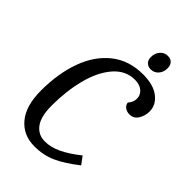

<svg xmlns="http://www.w3.org/2000/svg" viewBox="-250 -927 1024 1024"><g transform="rotate(45 261.5 -415.5)"><path d="M34 -229Q34 -357 70.5 -458Q107 -559 180 -617Q253 -675 359 -675Q437 -675 480 -641.5Q523 -608 523 -559Q523 -526 506 -499Q489 -472 457 -472Q437 -472 422.5 -483Q408 -494 407 -511Q427 -533 427 -560Q427 -586 407 -604.5Q387 -623 349 -624Q278 -624 228.5 -566.5Q179 -509 155 -415.5Q131 -322 131 -213Q131 -130 160.5 -90.5Q190 -51 241 -51Q286 -51 333.5 -74Q381 -97 436 -141L468 -98Q398 -43 342.5 -18Q287 7 220 7Q135 7 84.5 -53.5Q34 -114 34 -229ZM322 -769Q322 -798 339 -818Q356 -838 382 -838Q404 -838 416 -825Q428 -812 428 -790Q428 -761 411 -741.5Q394 -722 368 -722Q347 -722 334.5 -735Q322 -748 322 -769Z"/></g></svg>

Font: Caladea
Style: Italic
Weight: 400
Italic angle: -9°
Designer: Carolina Giovagnoli and Andres Torresi
Foundry: Carolina Giovagnoli & Andres Torresi
Version: Version 1.001